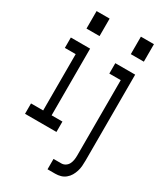

<svg xmlns="http://www.w3.org/2000/svg" viewBox="-230 -818 960 1122"><g transform="rotate(30 250.0 -257.0)"><path d="M374 -611V-729H462V-611ZM75 -611V-729H163V-611ZM289 215V145H341Q356 145 368.5 137Q381 129 387.5 116.5Q394 104 396.5 89.5Q399 75 399 60V-450H322V-520H456V60Q456 79 454.5 97Q453 115 447.5 132.5Q442 150 433 165.5Q424 181 409.5 193Q395 205 377.5 210Q360 215 341 215ZM13 0V-70H95V-450H22V-520H152V-70H225V0Z"/></g></svg>

Font: Iosevka SS04
Style: Regular
Weight: 400
Monospace: yes
Designer: Belleve Invis
Foundry: Belleve Invis
Version: Version 19.0.0; ttfautohint (v1.8.4)